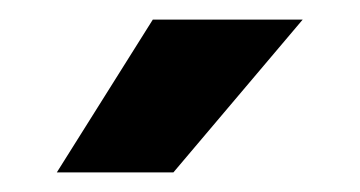

<svg xmlns="http://www.w3.org/2000/svg" viewBox="-20 -776 368 196"><path d="M136 -756H289L157 -600H38Z"/></svg>

Font: Roundo SemiBold
Style: Regular
Weight: 600
Designer: Namrata Goyal (Gurmukhi), Shiva Nallaperumal (Latin)
Foundry: Indian Type Foundry
Version: Version 1.000;PS 1.0;hotconv 1.0.88;makeotf.lib2.5.647800